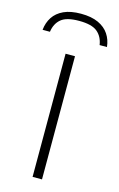

<svg xmlns="http://www.w3.org/2000/svg" viewBox="-154 -845 555 896"><g transform="rotate(15 123.5 -397.0)"><path d="M100 0V-595H145.5V0ZM-32.5 -675Q-29 -710 -11.5 -736.8Q6 -763.5 39 -778.8Q72 -794 122 -794Q172.5 -794 206 -778.5Q239.5 -763 257.2 -736.2Q275 -709.5 278.5 -675H243Q237 -715 210.2 -737.2Q183.5 -759.5 122 -759.5Q61 -759.5 34.8 -737.2Q8.5 -715 3 -675Z"/></g></svg>

Font: Encode Sans SC SemiExpanded ExtraLight
Style: Regular
Weight: 250
Width: 6
Designer: Multiple Designers
Foundry: Impallari Type
Version: Version 3.002